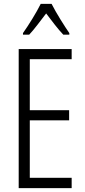

<svg xmlns="http://www.w3.org/2000/svg" viewBox="-20 -966 435 986"><path d="M245 -946H189C168 -903 127 -837 98 -796V-788H130C156 -815 189 -861 217 -897C246 -859 277 -817 305 -788H336V-796C313 -829 268 -900 245 -946ZM348 0V-53H133V-348H335V-400H133V-662H348V-714H76V0Z"/></svg>

Font: Noto Sans Bengali ExtraCondensed Light
Style: Regular
Weight: 300
Width: 2
Designer: Joana Ranito - Universal Thirst; Jelle Bosma - Monotype Design Team
Foundry: Universal Thirst ehf.
Version: Version 3.000